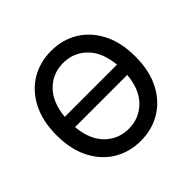

<svg xmlns="http://www.w3.org/2000/svg" viewBox="-180 -927 1128 1128"><g transform="rotate(-45 384.0 -363.5)"><path d="M384.2 9.9Q289.8 9.9 215.7 -35Q141.7 -79.9 99.1 -163.7Q56.5 -247.5 56.5 -363.6Q56.5 -480.1 99.1 -563.7Q141.7 -647.4 215.7 -692.3Q289.8 -737.2 384.2 -737.2Q478.3 -737.2 552.4 -692.3Q626.4 -647.4 669 -563.7Q711.6 -480.1 711.6 -363.6Q711.6 -247.5 669 -163.7Q626.4 -79.9 552.4 -35Q478.3 9.9 384.2 9.9ZM384.2 -90.2Q470.2 -90.2 530.4 -149.3Q590.6 -208.5 601.2 -321H167.3Q177.9 -208.5 237.9 -149.3Q297.9 -90.2 384.2 -90.2ZM601.2 -406.2Q590.6 -518.8 530.4 -577.9Q470.2 -637.1 384.2 -637.1Q297.9 -637.1 237.9 -577.9Q177.9 -518.8 167.3 -406.2Z"/></g></svg>

Font: Linik Sans Medium
Style: Regular
Weight: 500
Designer: Rasmus Andersson (font), Cristiano Sobral (main changes)
Foundry: rsms
Version: Version 3.018;June 1, 2022;FontCreator 14.0.0.2814 64-bit; t